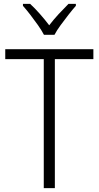

<svg xmlns="http://www.w3.org/2000/svg" viewBox="-20 -967 507 987"><path d="M262 0H205V-663H7V-714H460V-663H262ZM206 -788Q194 -811 175 -838Q156 -865 135.5 -891.5Q115 -918 98 -937V-947H135Q159 -925 185 -895.5Q211 -866 233 -837Q256 -867 281 -894Q306 -921 332 -947H370V-937Q353 -918 332 -891Q311 -864 291.5 -837.5Q272 -811 260 -788Z"/></svg>

Font: Noto Sans Thai SemiCondensed Light
Style: Regular
Weight: 300
Width: 4
Designer: Monotype Design Team
Foundry: Monotype Imaging Inc.
Version: Version 2.001